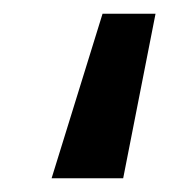

<svg xmlns="http://www.w3.org/2000/svg" viewBox="-20 -136 275 279"><path d="M129 -116H206L159 123H55Z"/></svg>

Font: Cairo SemiBold
Style: Regular
Weight: 600
Designer: Mohamed Gaber, the designers of Titillium
Foundry: Kief Type Foundry
Version: Version 2.009; ttfautohint (v1.5.33-1714) -l 8 -r 50 -G 200 